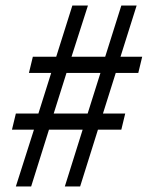

<svg xmlns="http://www.w3.org/2000/svg" viewBox="-20 -670 531 690"><path d="M37 0H92L156 -204H277L213 0H268L332 -204H416L430 -262H350L396 -408H477L491 -466H413L471 -650H416L358 -466H237L296 -650H240L182 -466H98L84 -408H164L118 -262H37L23 -204H102ZM173 -262 219 -408H341L295 -262Z"/></svg>

Font: Source Sans Pro
Style: Italic
Weight: 400
Italic angle: -11°
Designer: Paul D. Hunt
Foundry: Adobe Systems Incorporated
Version: Version 3.006;hotconv 1.0.111;makeotfexe 2.5.65597